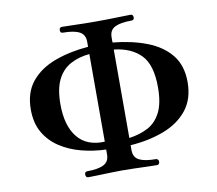

<svg xmlns="http://www.w3.org/2000/svg" viewBox="-80 -820 1034 913"><g transform="rotate(-10 437.5 -363.0)"><path d="M275 0Q262 0 262 -16Q262 -21 265 -25Q268 -29 275 -29Q328 -29 354.5 -43Q381 -57 381 -91V-115Q320 -117 262.5 -132Q205 -147 159.5 -177Q114 -207 87.5 -253Q61 -299 61 -364Q61 -446 103.5 -498Q146 -550 219 -577Q292 -604 381 -611V-636Q381 -670 354.5 -684Q328 -698 275 -698Q262 -698 262 -711Q262 -726 275 -726Q291 -726 320.5 -725Q350 -724 382 -723.5Q414 -723 439 -723Q465 -723 497.5 -723.5Q530 -724 560 -725Q590 -726 606 -726Q619 -726 619 -711Q619 -698 606 -698Q553 -698 526 -684.5Q499 -671 499 -636V-611Q592 -602 664 -574Q736 -546 777 -495Q818 -444 818 -364Q818 -282 775.5 -229Q733 -176 660.5 -148.5Q588 -121 499 -115V-91Q499 -56 526 -42.5Q553 -29 606 -29Q611 -29 615 -25Q619 -21 619 -16Q619 0 606 0Q590 0 560 -1Q530 -2 497.5 -3Q465 -4 439 -4Q414 -4 382 -3Q350 -2 320.5 -1Q291 0 275 0ZM381 -153V-576Q328 -571 288 -549Q248 -527 226 -482.5Q204 -438 204 -364Q204 -261 249 -205Q294 -149 381 -153ZM499 -150Q551 -157 590.5 -178Q630 -199 652.5 -243.5Q675 -288 675 -364Q675 -473 628.5 -520.5Q582 -568 499 -577Z"/></g></svg>

Font: Zen Antique
Style: Regular
Weight: 400
Designer: Yoshimichi Ohira
Foundry: Positype
Version: Version 1.001